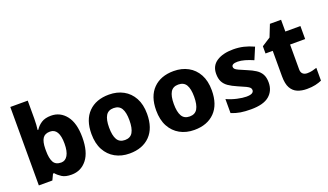

<svg xmlns="http://www.w3.org/2000/svg" viewBox="-72 -1249 2987 1748"><g transform="rotate(-20 1422.0 -375.0)"><path d="M241 -585Q241 -555 239 -526.5Q237 -498 234 -478H241Q262 -512 298 -535.5Q334 -559 392 -559Q481 -559 537.5 -487Q594 -415 594 -276Q594 -135 536.5 -62.5Q479 10 387 10Q328 10 295 -11Q262 -32 241 -57H230L203 0H72V-760H241ZM334 -426Q284 -426 263 -393.5Q242 -361 241 -294V-273Q241 -201 261.5 -163.5Q282 -126 336 -126Q376 -126 399 -165Q422 -204 422 -278Q422 -426 334 -426Z M1221 -276Q1221 -138 1148.5 -64Q1076 10 950 10Q872 10 811.5 -23.5Q751 -57 716.5 -120.5Q682 -184 682 -276Q682 -412 754.5 -485.5Q827 -559 953 -559Q1031 -559 1091.5 -526Q1152 -493 1186.5 -430Q1221 -367 1221 -276ZM853 -276Q853 -199 876 -159.5Q899 -120 952 -120Q1004 -120 1027 -159.5Q1050 -199 1050 -276Q1050 -352 1027 -390.5Q1004 -429 951 -429Q899 -429 876 -390.5Q853 -352 853 -276Z M1848 -276Q1848 -138 1775.5 -64Q1703 10 1577 10Q1499 10 1438.5 -23.5Q1378 -57 1343.5 -120.5Q1309 -184 1309 -276Q1309 -412 1381.5 -485.5Q1454 -559 1580 -559Q1658 -559 1718.5 -526Q1779 -493 1813.5 -430Q1848 -367 1848 -276ZM1480 -276Q1480 -199 1503 -159.5Q1526 -120 1579 -120Q1631 -120 1654 -159.5Q1677 -199 1677 -276Q1677 -352 1654 -390.5Q1631 -429 1578 -429Q1526 -429 1503 -390.5Q1480 -352 1480 -276Z M2359 -166Q2359 -85 2302.5 -37.5Q2246 10 2126 10Q2068 10 2024.5 3Q1981 -4 1937 -22V-158Q1985 -136 2037 -124.5Q2089 -113 2125 -113Q2163 -113 2180 -123Q2197 -133 2197 -151Q2197 -164 2188.5 -174Q2180 -184 2154.5 -196.5Q2129 -209 2079 -230Q2030 -251 1998.5 -273Q1967 -295 1951.5 -325.5Q1936 -356 1936 -402Q1936 -480 1996.5 -519.5Q2057 -559 2157 -559Q2210 -559 2257 -548Q2304 -537 2354 -514L2306 -400Q2265 -418 2226.5 -429Q2188 -440 2157 -440Q2099 -440 2099 -410Q2099 -399 2107.5 -389.5Q2116 -380 2140.5 -369Q2165 -358 2212 -338Q2259 -319 2292 -297.5Q2325 -276 2342 -245Q2359 -214 2359 -166Z M2719 -124Q2744 -124 2766.5 -129Q2789 -134 2812 -142V-18Q2785 -6 2750 2Q2715 10 2667 10Q2616 10 2576.5 -6.5Q2537 -23 2514.5 -63Q2492 -103 2492 -176V-423H2422V-493L2506 -547L2552 -663H2660V-549H2806V-423H2660V-182Q2660 -153 2676 -138.5Q2692 -124 2719 -124Z"/></g></svg>

Font: Noto Sans Malayalam ExtraBold
Style: Regular
Weight: 800
Designer: Jelle Bosma - Monotype Design Team
Foundry: Monotype Imaging Inc.
Version: Version 2.104; ttfautohint (v1.8.4.7-5d5b)